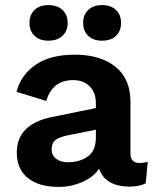

<svg xmlns="http://www.w3.org/2000/svg" viewBox="-20 -725 614 755"><path d="M170 -565Q136 -565 116 -584Q96 -603 96 -635Q96 -667 116 -686Q136 -705 170 -705Q205 -705 225.5 -686Q246 -667 246 -635Q246 -603 225.5 -584Q205 -565 170 -565ZM381 -565Q347 -565 327 -584Q307 -603 307 -635Q307 -667 327 -686Q347 -705 381 -705Q416 -705 436 -686Q456 -667 456 -635Q456 -603 436 -584Q416 -565 381 -565ZM529 -84Q546 -84 561 -89L553 -4Q527 9 488 9Q392 7 370 -62Q347 -28 303 -9Q259 10 211 10Q133 10 89.5 -25Q46 -60 46 -125Q46 -237 185 -265L357 -300V-319Q357 -361 332.5 -385.5Q308 -410 268 -410Q186 -410 162 -328L45 -364Q63 -432 121 -471Q179 -510 274 -510Q375 -510 434 -462.5Q493 -415 493 -325V-122Q493 -84 529 -84ZM246 -87Q294 -87 325.5 -110Q357 -133 357 -184V-215L252 -194Q215 -187 199 -175Q183 -163 183 -138Q183 -114 201 -100.5Q219 -87 246 -87Z"/></svg>

Font: Elaine Sans SemiBold
Style: Regular
Weight: 600
Designer: Wei Huang
Foundry: Wei Huang
Version: Version 2.001;December 24, 2019;FontCreator 12.0.0.2547 64-b